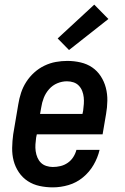

<svg xmlns="http://www.w3.org/2000/svg" viewBox="-20 -801 540 829"><path d="M208 8Q179 8 151 2Q123 -4 100 -19Q77 -34 61.5 -57Q46 -80 39 -106.5Q32 -133 32.5 -162.5Q33 -192 37 -221L59 -351Q63 -376 71 -400.5Q79 -425 93.5 -447.5Q108 -470 128 -488Q148 -506 172 -517.5Q196 -529 221 -533.5Q246 -538 271 -538Q300 -538 328 -531.5Q356 -525 378 -510Q400 -495 415 -472Q430 -449 437 -422Q444 -395 443.5 -366Q443 -337 438 -309L423 -221H139L136 -207Q134 -192 133 -177.5Q132 -163 134 -148.5Q136 -134 141.5 -121Q147 -108 156.5 -98.5Q166 -89 180 -84.5Q194 -80 208 -80Q225 -80 241.5 -84Q258 -88 272.5 -98Q287 -108 296.5 -123Q306 -138 310 -154H410Q402 -120 384 -89Q366 -58 338 -35Q310 -12 276 -2Q242 8 208 8ZM336 -309 339 -323Q341 -338 342 -352.5Q343 -367 341.5 -381Q340 -395 335 -408Q330 -421 320.5 -431Q311 -441 297.5 -445.5Q284 -450 269 -450Q248 -450 227.5 -441.5Q207 -433 192 -416Q177 -399 169 -378.5Q161 -358 158 -337L153 -309ZM278 -585 229 -635 387 -781 448 -719Z"/></svg>

Font: Iosevka Curly Slab SmBdObl
Style: Regular
Weight: 600
Italic angle: -9°
Monospace: yes
Designer: Belleve Invis
Foundry: Belleve Invis
Version: Version 11.0.0; ttfautohint (v1.8.3)